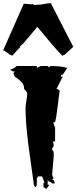

<svg xmlns="http://www.w3.org/2000/svg" viewBox="-55 -1166 493 1240"><path d="M98.6 -1142.1 146.5 -1138.2Q151.9 -1138.2 157.7 -1139.6L163.6 -1134.3Q182.6 -1134.3 217.8 -1137.2L216.8 -1138.2Q259.3 -1145.5 269.5 -1145.5L277.8 -1144.5L274.9 -1142.1L418 -863.8L360.4 -810.5L357.4 -812.5L349.6 -805.2Q331.5 -819.8 275.1 -886Q218.8 -952.1 186 -992.7Q122.6 -915.5 89.4 -878.9L87.4 -879.4L73.2 -863.8L75.2 -861.8L22.9 -805.2L15.1 -812.5L11.7 -810.5Q10.7 -811 4.9 -815.7Q-1 -820.3 -5.6 -824Q-10.3 -827.6 -16.1 -832Q-29.8 -840.8 -34.7 -840.8ZM156.7 -1141.1Q156.7 -1141.1 158.7 -1141.1L157.7 -1139.6Q157.7 -1140.6 156.7 -1141.1ZM155.3 -1142.1 156.7 -1141.1Q155.3 -1141.1 155.3 -1142.1ZM261.7 22 261.2 31.7 244.1 54.2 226.1 42.5Q225.6 29.8 225.6 22.2Q225.6 14.6 232.4 13.7L217.3 -26.9H191.4L182.6 -15.1V3.4Q182.6 8.3 191.4 25.9L182.6 8.8V16.1Q182.6 42.5 172.9 42.5L164.6 31.7Q160.2 -0.5 148.2 -85Q136.2 -169.4 129.4 -221.7Q109.9 -372.1 109.9 -467.3Q109.9 -483.4 115.2 -514.4Q120.6 -545.4 120.6 -555.4Q120.6 -565.4 117.9 -570.6Q115.2 -575.7 108.6 -582.8Q102.1 -589.8 100.6 -591.8Q100.6 -619.6 85 -634.8Q66.4 -653.8 41 -671.4L31.2 -692.9L41 -704.6H34.2Q22 -704.6 12.7 -716.8H5.9Q33.7 -719.2 52.2 -739.7H182.6V-727.5Q207 -739.7 208.5 -739.7H252.9L261.2 -731L270.5 -739.7Q338.9 -739.7 378.9 -727.5L350.1 -683.1H339.4V-671.4H350.1L310.1 -591.8Q321.8 -589.8 330.6 -580.1Q326.2 -556.6 317.9 -483.6Q309.6 -410.6 300.8 -377.4H290.5Q292.5 -353.5 300.8 -343.8V-252.4H283.7Q291.5 -248 291.5 -226.6L290.5 -219.2L281.7 -208V-196.3Q292.5 -196.3 292.5 -162.1L281.7 -38.6Q281.7 -32.7 290.5 -15.1L281.7 -3.9H290.5L300.8 18.6H281.7L270.5 7.8H261.2L252.9 -3.9V29.3Q260.3 29.3 261.7 22Z"/></svg>

Font: Butcherman
Style: Regular
Weight: 400
Version: Version 001.004